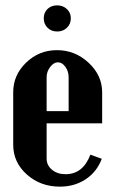

<svg xmlns="http://www.w3.org/2000/svg" viewBox="-20 -694 425 724"><path d="M195.8 -673.8Q217.3 -673.8 232.2 -659.9Q247.1 -646 247.1 -625Q247.1 -603.5 232.4 -589.4Q217.8 -575.2 195.8 -575.2Q173.3 -575.2 159.2 -589.4Q145 -603.5 145 -625Q145 -646.5 159.2 -660.2Q173.3 -673.8 195.8 -673.8ZM29.8 -346.2Q29.8 -411.1 78.6 -458Q127.4 -504.9 194.8 -504.9Q263.2 -504.9 314.2 -457.3Q365.2 -409.7 365.2 -346.2V-229H155.8V-96.2Q155.8 -70.8 176 -54Q196.3 -37.1 227.1 -37.1Q293 -37.1 320.8 -110.8L363.8 -95.2Q345.2 -45.9 303.2 -18.1Q261.2 9.8 206.1 9.8Q132.3 9.8 81.1 -36.1Q29.8 -82 29.8 -147.9ZM155.8 -274.9H238.8V-402.8Q238.8 -424.8 226.6 -441.9Q214.4 -459 198.2 -459Q182.6 -459 169.2 -441.4Q155.8 -423.8 155.8 -402.8Z"/></svg>

Font: Moniqa Black Paragraph
Style: Regular
Weight: 900
Designer: Rajesh Rajput
Foundry: Rajesh Rajput
Version: Version 1.000